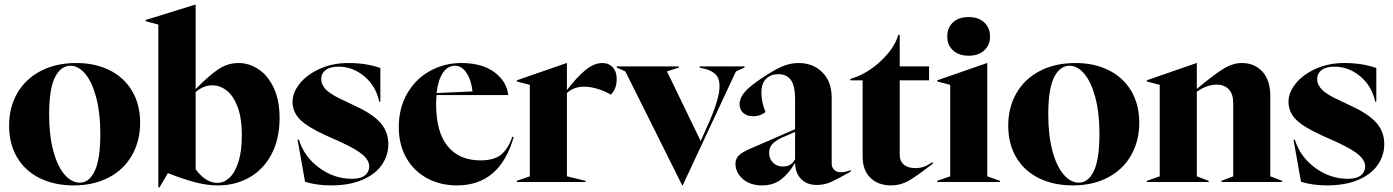

<svg xmlns="http://www.w3.org/2000/svg" viewBox="-20 -800 6123 844"><path d="M20 -248Q20 -328 56 -390.5Q92 -453 159 -488Q226 -523 316 -523Q398 -523 461.5 -491.5Q525 -460 560.5 -400.5Q596 -341 596 -261Q596 -181 560.5 -118Q525 -55 458.5 -20Q392 15 304 15Q220 15 155.5 -16.5Q91 -48 55.5 -107.5Q20 -167 20 -248ZM331 3Q372 3 396.5 -48.5Q421 -100 421 -212Q421 -303 403 -371Q385 -439 355 -475Q325 -511 290 -511Q247 -511 221.5 -460Q196 -409 196 -297Q196 -206 214 -138Q232 -70 263 -33.5Q294 3 331 3Z M676 -692 620 -707V-712L839 -780H840V-408Q891 -461 934.5 -492Q978 -523 1029 -523Q1075 -523 1116.5 -495.5Q1158 -468 1183.5 -413.5Q1209 -359 1209 -281Q1209 -189 1173.5 -122Q1138 -55 1076.5 -20Q1015 15 938 15Q890 15 837 1Q784 -13 718 -39L681 24H676ZM936 4Q964 4 988.5 -18.5Q1013 -41 1028 -88Q1043 -135 1043 -206Q1043 -281 1024.5 -330Q1006 -379 976.5 -402Q947 -425 913 -425Q892 -425 873 -416.5Q854 -408 840 -395V-56Q884 4 936 4Z M1321 -1 1288 -186H1294Q1317 -111 1383 -62.5Q1449 -14 1527 -14Q1565 -14 1584 -29Q1603 -44 1603 -68Q1603 -94 1576.5 -118Q1550 -142 1479 -175L1412 -205Q1329 -243 1297.5 -276Q1266 -309 1266 -353Q1266 -393 1297.5 -432.5Q1329 -472 1385.5 -497.5Q1442 -523 1512 -523Q1590 -523 1652 -501V-353H1647Q1633 -421 1582 -464Q1531 -507 1468 -507Q1431 -507 1411.5 -492Q1392 -477 1392 -453Q1392 -427 1414 -405Q1436 -383 1492 -358L1540 -335Q1617 -300 1652 -260.5Q1687 -221 1687 -166Q1687 -117 1658.5 -75.5Q1630 -34 1573 -9.5Q1516 15 1435 15Q1372 15 1321 -1Z M1733 -241Q1733 -325 1770 -389Q1807 -453 1870 -488Q1933 -523 2008 -523Q2099 -523 2153.5 -482.5Q2208 -442 2214 -382H1899Q1897 -358 1897 -344Q1897 -219 1948 -157Q1999 -95 2092 -95Q2152 -95 2183 -120.5Q2214 -146 2232 -199L2238 -197Q2177 15 1989 15Q1915 15 1856.5 -17Q1798 -49 1765.5 -107Q1733 -165 1733 -241ZM2057 -398Q2052 -447 2031 -479Q2010 -511 1980 -511Q1948 -511 1927 -480Q1906 -449 1899 -391Z M2252 -5 2309 -25V-427L2252 -442V-447L2471 -523H2472V-404Q2515 -460 2553 -491.5Q2591 -523 2628 -523Q2656 -523 2673.5 -504Q2691 -485 2691 -452Q2691 -410 2665 -384Q2640 -399 2608 -409Q2576 -419 2548 -419Q2502 -419 2472 -391V-25L2554 -5V0H2252Z M2729 -486 2691 -503V-508H2964V-503L2912 -486L3060 -180L3086 -238Q3143 -362 3143 -421Q3143 -457 3123.5 -475Q3104 -493 3067 -500L3055 -503V-508H3253V-503L3215 -486L2981 15H2979Z M3213 -80Q3213 -101 3226.5 -115.5Q3240 -130 3277 -146L3475 -232V-365Q3475 -424 3456 -449Q3437 -474 3402 -474Q3369 -474 3348 -454Q3327 -434 3327 -392Q3327 -351 3345 -308Q3323 -289 3291 -289Q3264 -289 3247.5 -303.5Q3231 -318 3231 -342Q3231 -368 3252.5 -394Q3274 -420 3328 -456Q3383 -493 3418.5 -508Q3454 -523 3490 -523Q3554 -523 3595 -482Q3636 -441 3636 -370V-81Q3636 -64 3647 -53.5Q3658 -43 3676 -43Q3687 -43 3698 -45.5Q3709 -48 3720 -52V-46Q3662 -13 3633 0Q3604 13 3571 13Q3526 13 3501 -13.5Q3476 -40 3475 -84Q3448 -38 3414 -11.5Q3380 15 3330 15Q3277 15 3245 -13.5Q3213 -42 3213 -80ZM3422 -68Q3442 -68 3455 -77Q3468 -86 3475 -100V-220L3415 -194Q3386 -180 3373.5 -165Q3361 -150 3361 -128Q3361 -102 3378 -85Q3395 -68 3422 -68Z M3772 -111V-447H3718V-453Q3790 -474 3851 -531Q3912 -588 3929 -647H3935V-508H4064V-447H3935V-121Q3935 -92 3953 -76.5Q3971 -61 4004 -61Q4024 -61 4041 -67Q4058 -73 4078 -87L4082 -82Q4008 -24 3972.5 -4.5Q3937 15 3898 15Q3840 15 3806 -18.5Q3772 -52 3772 -111Z M4100 -5 4157 -25V-427L4100 -442V-447L4319 -523H4320V-25L4376 -5V0H4100ZM4144 -639Q4144 -678 4169 -701.5Q4194 -725 4238 -725Q4281 -725 4306.5 -701.5Q4332 -678 4332 -639Q4332 -602 4306.5 -578.5Q4281 -555 4238 -555Q4195 -555 4169.5 -578.5Q4144 -602 4144 -639Z M4412 -248Q4412 -328 4448 -390.5Q4484 -453 4551 -488Q4618 -523 4708 -523Q4790 -523 4853.5 -491.5Q4917 -460 4952.5 -400.5Q4988 -341 4988 -261Q4988 -181 4952.5 -118Q4917 -55 4850.5 -20Q4784 15 4696 15Q4612 15 4547.5 -16.5Q4483 -48 4447.5 -107.5Q4412 -167 4412 -248ZM4723 3Q4764 3 4788.5 -48.5Q4813 -100 4813 -212Q4813 -303 4795 -371Q4777 -439 4747 -475Q4717 -511 4682 -511Q4639 -511 4613.5 -460Q4588 -409 4588 -297Q4588 -206 4606 -138Q4624 -70 4655 -33.5Q4686 3 4723 3Z M5021 -5 5078 -25V-427L5021 -442V-447L5240 -523H5241V-409Q5310 -467 5353.5 -495Q5397 -523 5439 -523Q5495 -523 5529.5 -485Q5564 -447 5564 -378V-25L5616 -5V0H5349V-5L5401 -25V-347Q5401 -387 5381.5 -407.5Q5362 -428 5328 -428Q5286 -428 5241 -397V-25L5293 -5V0H5021Z M5699 -1 5666 -186H5672Q5695 -111 5761 -62.5Q5827 -14 5905 -14Q5943 -14 5962 -29Q5981 -44 5981 -68Q5981 -94 5954.5 -118Q5928 -142 5857 -175L5790 -205Q5707 -243 5675.5 -276Q5644 -309 5644 -353Q5644 -393 5675.5 -432.5Q5707 -472 5763.5 -497.5Q5820 -523 5890 -523Q5968 -523 6030 -501V-353H6025Q6011 -421 5960 -464Q5909 -507 5846 -507Q5809 -507 5789.5 -492Q5770 -477 5770 -453Q5770 -427 5792 -405Q5814 -383 5870 -358L5918 -335Q5995 -300 6030 -260.5Q6065 -221 6065 -166Q6065 -117 6036.5 -75.5Q6008 -34 5951 -9.5Q5894 15 5813 15Q5750 15 5699 -1Z"/></svg>

Font: Nyght Serif Bold
Style: Regular
Weight: 700
Designer: Maksym Kobuzan
Version: Version 0.410